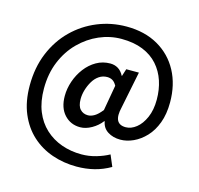

<svg xmlns="http://www.w3.org/2000/svg" viewBox="-128 -881 1246 1203"><g transform="rotate(15 495.0 -279.5)"><path d="M470 185Q386 185 311 159Q236 133 179 81Q122 29 89 -49Q56 -127 56 -231Q56 -347 95 -441.5Q134 -536 202.5 -603.5Q271 -671 360 -707.5Q449 -744 548 -744Q666 -744 752.5 -694.5Q839 -645 886 -557.5Q933 -470 933 -355Q933 -279 911.5 -221.5Q890 -164 854 -126Q818 -88 775.5 -68.5Q733 -49 691 -49Q644 -49 609.5 -71Q575 -93 568 -135H565Q540 -102 502 -80.5Q464 -59 428 -59Q366 -59 325.5 -103Q285 -147 285 -224Q285 -272 301.5 -320Q318 -368 348 -407.5Q378 -447 419 -470.5Q460 -494 509 -494Q537 -494 559.5 -480.5Q582 -467 597 -438H599L614 -485H696L648 -247Q620 -133 704 -133Q739 -133 772 -159Q805 -185 826.5 -234Q848 -283 848 -350Q848 -415 829.5 -471Q811 -527 773 -570Q735 -613 676 -637Q617 -661 537 -661Q463 -661 393.5 -631Q324 -601 268 -545Q212 -489 179.5 -410.5Q147 -332 147 -235Q147 -151 172.5 -88Q198 -25 244 17.5Q290 60 350.5 81.5Q411 103 480 103Q528 103 574.5 89.5Q621 76 657 56L688 129Q638 158 584 171.5Q530 185 470 185ZM456 -144Q476 -144 498 -157Q520 -170 545 -202L574 -367Q562 -389 547 -398Q532 -407 512 -407Q483 -407 459.5 -391Q436 -375 420 -348Q404 -321 395 -290.5Q386 -260 386 -231Q386 -186 405.5 -165Q425 -144 456 -144Z"/></g></svg>

Font: Noto Sans HK SemiBold
Style: Regular
Weight: 600
Version: Version 2.004-H2;hotconv 1.0.118;makeotfexe 2.5.65603